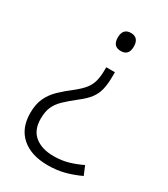

<svg xmlns="http://www.w3.org/2000/svg" viewBox="-183 -627 789 903"><g transform="rotate(30 212.0 -175.5)"><path d="M282 -325Q282 -282 275 -252Q268 -222 250 -198Q232 -174 198 -148Q161 -119 136.5 -95.5Q112 -72 100.5 -46Q89 -20 89 18Q89 80 127 110.5Q165 141 229 141Q272 141 308 130.5Q344 120 379 103L399 151Q358 170 317 181Q276 192 226 192Q136 192 84.5 147Q33 102 33 19Q33 -28 48.5 -61.5Q64 -95 92.5 -122.5Q121 -150 158 -178Q188 -202 204.5 -222.5Q221 -243 228 -268.5Q235 -294 235 -330V-345H282ZM299 -494Q299 -469 288 -457Q277 -445 256 -445Q234 -445 223 -457Q212 -469 212 -494Q212 -518 223 -530.5Q234 -543 256 -543Q277 -543 288 -530.5Q299 -518 299 -494Z"/></g></svg>

Font: Noto Sans Hebrew Light
Style: Regular
Weight: 300
Designer: Monotype Design Team
Foundry: Monotype Imaging Inc.
Version: Version 2.003